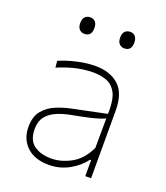

<svg xmlns="http://www.w3.org/2000/svg" viewBox="-133 -803 782 904"><g transform="rotate(20 258.0 -351.0)"><path d="M217 9Q145 9 105.5 -28.8Q66 -66.5 66 -127Q66 -179 91 -209Q116 -239 152.8 -254Q189.5 -269 224 -276L397 -312Q397.5 -320.5 397.5 -328.5Q397.5 -385.5 382 -415.5Q364 -449.5 333.2 -460.8Q302.5 -472 266 -472Q231.5 -472 189.2 -463.8Q147 -455.5 90 -432L87 -465Q123 -481 172.5 -492.5Q222 -504 266 -504Q339 -504 382.5 -465Q426 -426 426 -339V0H397V-80H391Q365.5 -44 318.8 -17.5Q272 9 217 9ZM217 -23Q266 -23 316 -50.2Q366 -77.5 396 -141L397 -289Q387.5 -284.5 371.5 -279Q355.5 -273.5 324 -266Q292.5 -258.5 236 -248Q198.5 -241 167 -227.8Q135.5 -214.5 116.2 -190.5Q97 -166.5 97 -128Q97 -71 130.8 -47Q164.5 -23 217 -23ZM363 -628Q348 -628 338 -638.5Q328 -649 328 -669Q328 -691 338.2 -701Q348.5 -711 364 -711Q380 -711 389.5 -700.5Q399 -690 399 -669Q399 -628 363 -628ZM163 -628Q148 -628 138 -638.5Q128 -649 128 -669Q128 -691 138.2 -701Q148.5 -711 164 -711Q180 -711 189.5 -700.5Q199 -690 199 -669Q199 -628 163 -628Z"/></g></svg>

Font: Heraclito Thin
Style: Regular
Weight: 100
Designer: Kostas Bartsokas (font) & Cristiano Sobral (main changes)
Foundry: Kostas Bartsokas (font) & Cristiano Sobral (main changes)
Version: Version 1.00;July 8, 2020;FontCreator 13.0.0.2655 64-bit